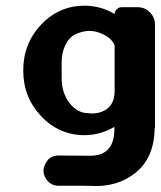

<svg xmlns="http://www.w3.org/2000/svg" viewBox="-20 -469 560 669"><path d="M379.4 -149.9Q379.4 -149.9 379.4 -310.1Q369.6 -338.4 327.6 -354.5Q285.6 -370.6 241.2 -348.6Q219.7 -337.9 207 -310.5Q194.3 -283.2 194.8 -249.5Q194.8 -250 194.8 -196.3Q194.8 -146.5 221.7 -110.4Q249.5 -74.7 287.6 -74.7Q309.1 -71.3 332 -78.6Q378.4 -94.7 379.4 -149.9ZM403.3 -443.8Q403.3 -443.8 460.4 -443.8Q484.4 -443.8 502 -426.3Q519.5 -408.7 520 -384.3Q520 -384.3 520 -22.9H519Q517.6 79.6 453.6 131.8Q389.6 184.6 295.4 178.7Q289.1 178.2 265.1 178.2Q241.2 178.7 184.1 178.2Q157.2 178.2 141.6 155.8Q126 133.3 134.8 108.4Q134.8 108.4 135.7 107.9Q148.4 72.3 185.5 72.8Q236.3 73.7 294.4 73.7Q381.8 73.7 378.4 -26.9Q330.1 1.5 274.9 2Q186 2 123.5 -64Q61 -129.9 61 -223.6Q61 -317.4 123.5 -383.3Q186 -449.2 274.9 -449.2Q330.1 -449.2 379.4 -420.4Q379.9 -429.7 386.7 -436.5Q393.6 -443.8 403.3 -443.8Z"/></svg>

Font: Dyuthi
Style: Regular
Weight: 400
Designer: Hiran Venugopalan, Hussain K H and Suresh P for Sawthanthra Malayalam Computing (SMC)
Version: Version 3.0.0+20221109